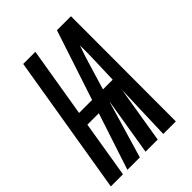

<svg xmlns="http://www.w3.org/2000/svg" viewBox="-240 -843 950 950"><g transform="rotate(-45 235.5 -367.5)"><path d="M-29 0 93 -735H178L117 -368H208L329 -735H427L426 0H338L348 -298L299 0H214L263 -298H262L174 0H87L185 -298H105L56 0ZM351 -367 355 -490Q356 -518 356.5 -545.5Q357 -573 356 -601Q346 -573 337 -545.5Q328 -518 320 -490L283 -367Z"/></g></svg>

Font: Iosevka SS04 Heavy
Style: Italic
Weight: 900
Italic angle: -9°
Monospace: yes
Designer: Belleve Invis
Foundry: Belleve Invis
Version: Version 19.0.0; ttfautohint (v1.8.4)